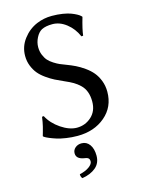

<svg xmlns="http://www.w3.org/2000/svg" viewBox="-132 -733 770 1046"><g transform="rotate(-15 253.0 -209.5)"><path d="M242.2 -34.2Q289.6 -34.2 324.2 -65.7Q358.9 -97.2 358.9 -150.9Q358.9 -181.6 350.3 -205.1Q341.8 -228.5 324.5 -245.4Q307.1 -262.2 288.3 -273.2Q269.5 -284.2 242.2 -295.9Q211.9 -309.1 191.9 -319.3Q170.4 -330.1 146 -347.4Q121.6 -364.7 106.2 -383.3Q90.8 -401.9 80.3 -428.2Q69.8 -454.6 69.8 -484.9Q69.8 -537.1 101.6 -579.1Q133.3 -621.1 180.2 -641.1Q220.7 -658.2 266.1 -658.2Q298.8 -658.2 327.4 -653.6Q356 -648.9 373 -642.3Q390.1 -635.7 402.6 -628.9Q415 -622.1 419.9 -617.2L424.8 -612.8L426.8 -609.9Q407.7 -544.9 403.8 -509.8L394 -508.8Q373.5 -555.7 336.2 -584.7Q298.8 -613.8 257.8 -613.8Q219.7 -613.8 196.8 -602.1Q177.2 -591.3 164.1 -565.4Q150.9 -539.6 150.9 -512.2Q150.9 -488.3 159.2 -468.3Q167.5 -448.2 178.7 -435.5Q189.9 -422.9 208.5 -411.1Q227.1 -399.4 240.2 -393.8Q253.4 -388.2 272.9 -380.9Q300.3 -370.6 323 -359.6Q345.7 -348.6 370.8 -330.8Q396 -313 412.8 -292.7Q429.7 -272.5 440.9 -243.7Q452.1 -214.8 452.1 -181.2Q452.1 -95.7 390.1 -43Q328.1 9.8 233.9 9.8Q201.2 9.8 170.4 5.1Q139.6 0.5 118.9 -6.1Q98.1 -12.7 82.3 -19.3Q66.4 -25.9 59.1 -30.3L51.8 -35.2L49.8 -38.1Q51.3 -43 56.2 -60.5L63.5 -87.9Q65.9 -97.7 68.8 -113Q71.8 -128.4 73.2 -141.1L83 -142.1Q106 -97.7 153.1 -65.9Q200.2 -34.2 242.2 -34.2ZM243.2 54.2Q271.5 54.2 288.3 77.6Q305.2 101.1 305.2 140.1Q305.2 182.6 275.6 207Q246.1 231.4 199.2 238.8Q190.9 230.5 190.9 214.8Q225.6 207 245.8 191.9Q266.1 176.8 266.1 162.1Q266.1 148.4 258.3 143.1Q250.5 137.7 234.9 136.2Q192.9 128.9 192.9 97.2Q192.9 79.1 207.3 66.7Q221.7 54.2 243.2 54.2Z"/></g></svg>

Font: Linux Biolinum G
Style: Regular
Weight: 400
Designer: Philipp H. Poll
Foundry: Philipp H. Poll
Version: Version 1.1.0 ; ttfautohint (v1.6)